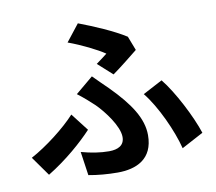

<svg xmlns="http://www.w3.org/2000/svg" viewBox="-88 -899 1176 1043"><g transform="rotate(-10 500.0 -377.0)"><path d="M549 -488C588 -515 665 -577 691 -598L661 -676C594 -719 488 -764 406 -795L333 -702C407 -675 487 -635 530 -606C517 -595 492 -577 469 -560ZM319 27C367 36 424 41 479 41C581 41 676 2 676 -131C676 -223 618 -311 512 -418C486 -444 460 -468 431 -498L334 -417C367 -392 400 -363 425 -339C469 -295 538 -205 538 -145C538 -99 503 -81 453 -81C405 -81 355 -89 300 -104ZM969 -92C939 -185 862 -335 800 -411L692 -354C759 -271 824 -127 849 -28ZM360 -216 285 -313C226 -248 119 -165 33 -119L109 -12C214 -76 305 -157 360 -216Z"/></g></svg>

Font: Noto Sans CJK KR Bold
Style: Regular
Weight: 700
Designer: Ryoko NISHIZUKA (kana & ideographs); Paul D. Hunt (Latin, Greek & Cyrillic); Wenlong ZHANG (bopomofo); Sandoll Communica
Foundry: Adobe Systems Incorporated
Version: Version 1.004;PS 1.004;hotconv 1.0.82;makeotf.lib2.5.63406